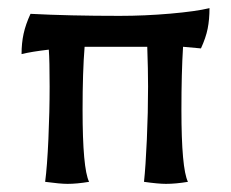

<svg xmlns="http://www.w3.org/2000/svg" viewBox="-20 -446 568 472"><path d="M91 1Q96 -37 99 -104.5Q102 -172 102 -233Q102 -297 100 -324Q57 -319 33 -313Q33 -340 38 -363Q43 -386 55 -412Q150 -407 274 -407Q336 -407 399 -412.5Q462 -418 495 -426Q495 -398 490.5 -375.5Q486 -353 474 -327L430 -331Q426 -267 426 -176Q426 -32 442 1Q412 6 388 6Q369 6 334 1Q338 -36 341 -103Q344 -170 344 -233Q344 -275 342 -331H188Q183 -270 183 -176Q183 -32 199 1Q169 6 146 6Q128 6 91 1Z"/></svg>

Font: Mirza
Style: Regular
Weight: 400
Designer: Arabic design by Kourosh Beigpour, Latin design by Eduardo Tunni, engineering by Lasse Fister
Version: Version 1.0010g